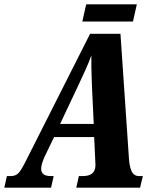

<svg xmlns="http://www.w3.org/2000/svg" viewBox="-56 -871 711 891"><path d="M607 -54 594 0H298L310 -54H329Q387 -54 387 -105L386 -127L381 -235H195L152 -146Q135 -109 135 -88Q135 -54 179 -54H193L181 0H-36L-24 -54H-5Q17 -54 30.5 -68.5Q44 -83 68 -132L362 -714H503L542 -141Q544 -100 554.5 -77Q565 -54 589 -54ZM379 -296 371 -465 370 -492Q367 -565 368 -614Q356 -581 341.5 -548.5Q327 -516 307 -474L223 -296ZM344 -851H579L561 -771H326Z"/></svg>

Font: Noto Serif CondExtraBold
Style: Italic
Weight: 800
Width: 3
Italic angle: -12°
Designer: Monotype Design Team
Foundry: Monotype Imaging Inc.
Version: Version 1.001